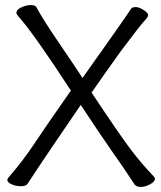

<svg xmlns="http://www.w3.org/2000/svg" viewBox="-20 -728 640 761"><path d="M300 -312Q162 -110 136 -70.5Q110 -31 103 -20.5Q96 -10 89.5 0Q83 10 63 10Q43 10 26 2.5Q9 -5 9 -15Q9 -18 14 -25Q70 -89 116 -158.5Q162 -228 261 -369Q113 -596 53 -663Q45 -672 45 -677Q45 -690 65 -699Q85 -708 102 -708Q119 -708 124 -700Q149 -653 211 -562Q273 -471 307 -419Q369 -506 405.5 -558Q442 -610 461 -637Q480 -664 488 -676L500 -694Q505 -700 518 -700Q531 -700 549 -688.5Q567 -677 567 -668.5Q567 -660 553 -646Q539 -632 458 -524Q394 -435 343 -361Q456 -191 499 -134.5Q542 -78 590 -28Q594 -24 594 -19Q594 -8 574.5 2.5Q555 13 538.5 13Q522 13 514 4Q504 -10 488 -35Q472 -60 430 -119.5Q388 -179 300 -312Z"/></svg>

Font: LXGW WenKai
Style: Regular
Weight: 400
Designer: LXGW / Fontworks Inc.
Foundry: LXGW / Fontworks Inc.
Version: Version 1.520; June 14, 2025